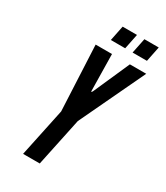

<svg xmlns="http://www.w3.org/2000/svg" viewBox="-219 -988 930 1078"><g transform="rotate(30 246.0 -449.0)"><path d="M245 -898H338L318 -800H225ZM386 -898H479L459 -800H366ZM274 -500 275 -493H277L282 -500L386 -735H492L292 -313L226 0H118L184 -313L164 -735H270Z"/></g></svg>

Font: League Gothic Italic
Style: Regular
Weight: 400
Designer: Tyler Finck
Foundry: The League of Moveable Type
Version: Version 1.001;PS 001.001;hotconv 1.0.56;makeotf.lib2.0.21325